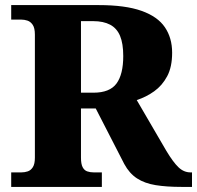

<svg xmlns="http://www.w3.org/2000/svg" viewBox="-20 -734 774 754"><path d="M24 0V-57H64Q77 -57 89 -61Q101 -65 109 -77.5Q117 -90 117 -115V-598Q117 -624 108.5 -636.5Q100 -649 88 -653Q76 -657 64 -657H24V-714H368Q472 -714 535.5 -691.5Q599 -669 627.5 -627Q656 -585 656 -527Q656 -471 636.5 -434.5Q617 -398 585.5 -375.5Q554 -353 517 -341L633 -142Q660 -97 681 -77Q702 -57 728 -57H734V0H693Q634 0 591 -7Q548 -14 518 -33.5Q488 -53 468 -90L356 -308H298V-115Q298 -90 304.5 -77.5Q311 -65 322.5 -61Q334 -57 348 -57H380V0ZM347 -370Q411 -370 437.5 -406Q464 -442 464 -514Q464 -563 451.5 -593Q439 -623 412.5 -637Q386 -651 346 -651H298V-370Z"/></svg>

Font: Noto Serif Armenian ExtraBold
Style: Regular
Weight: 800
Version: Version 2.007